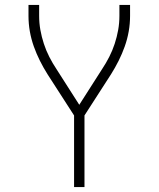

<svg xmlns="http://www.w3.org/2000/svg" viewBox="-20 -550 640 775"><path d="M279 205V-84L172 -250Q155 -277 141 -305Q127 -333 116.5 -362.5Q106 -392 100.5 -423Q95 -454 95 -486V-530H138V-486Q138 -457 143 -429Q148 -401 157 -373.5Q166 -346 179 -320.5Q192 -295 208 -271L300 -127L392 -271Q408 -295 421 -320.5Q434 -346 443 -373.5Q452 -401 457 -429Q462 -457 462 -486V-530H505V-486Q505 -454 499.5 -423Q494 -392 483.5 -362.5Q473 -333 459 -305Q445 -277 428 -250L321 -84V205Z"/></svg>

Font: Iosevka Curly XLtEx
Style: Regular
Weight: 200
Width: 7
Monospace: yes
Designer: Belleve Invis
Foundry: Belleve Invis
Version: Version 11.1.0; ttfautohint (v1.8.3)